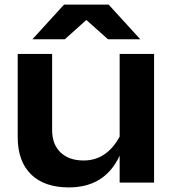

<svg xmlns="http://www.w3.org/2000/svg" viewBox="-20 -795 751 836"><path d="M650.9 -560.1V0H501V-117.2Q437 21 279.8 21Q172.9 21 115 -35.9Q57.1 -92.8 57.1 -198.2V-560.1H207V-228Q207 -166.5 243.7 -131.3Q280.3 -96.2 344.2 -96.2Q444.3 -96.2 501 -200.2V-560.1ZM258.8 -774.9H453.1L590.8 -624H450.2L356 -708L262.2 -624H121.1Z"/></svg>

Font: Mattone
Style: Regular
Weight: 400
Width: 6
Designer: Nunzio Mazzaferro
Foundry: Collletttivo
Version: Version 2.000;Glyphs 3.2 (3217)